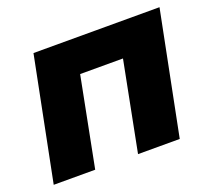

<svg xmlns="http://www.w3.org/2000/svg" viewBox="-98 -669 883 796"><g transform="rotate(-20 344.0 -271.0)"><path d="M120 -542H676L568 0H384L461 -394H272L195 0H12Z"/></g></svg>

Font: Argentum Sans
Style: Bold Italic
Weight: 700
Italic angle: -11°
Designer: Julieta Ulanovsky (font), Cristiano Sobral (main changes and remaster)
Foundry: Julieta Ulanovsky (font), Cristiano Sobral (main changes and remaster)
Version: Version 2.007;June 15, 2022;FontCreator 14.0.0.2814 64-bit; 